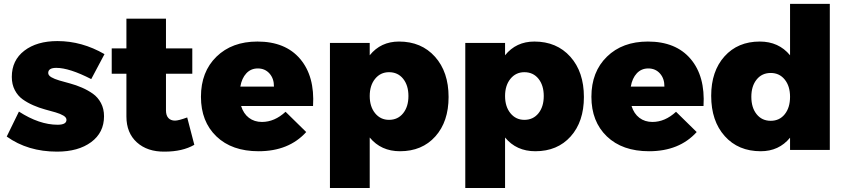

<svg xmlns="http://www.w3.org/2000/svg" viewBox="-20 -762 4304 976"><path d="M443.8 -359.9Q332.5 -417 266.1 -417Q225.1 -417 225.1 -391.1Q225.1 -378.9 240.7 -369.6Q256.3 -360.4 281.5 -353Q306.6 -345.7 336.7 -337.6Q366.7 -329.6 397 -316.4Q427.2 -303.2 452.4 -285.4Q477.5 -267.6 493.2 -238.3Q508.8 -209 508.8 -170.9Q508.8 -87.9 443.4 -39.6Q377.9 8.8 270 8.8Q121.1 8.8 14.2 -67.9L76.2 -194.8Q179.7 -127.9 272.9 -127.9Q317.9 -127.9 317.9 -152.8Q317.9 -165 302.5 -174.3Q287.1 -183.6 262.7 -190.7Q238.3 -197.8 208.5 -205.8Q178.7 -213.9 149.2 -226.8Q119.6 -239.7 95.2 -257.1Q70.8 -274.4 55.4 -303.7Q40 -333 40 -371.1Q40 -455.6 103.8 -504.4Q167.5 -553.2 272 -553.2Q396.5 -553.2 511.2 -486.8Z M931.6 -165 967.8 -25.9Q907.7 8.8 816.9 8.8Q729 9.8 675.8 -38.3Q622.6 -86.4 622.6 -169.9V-387.2H547.9V-516.1H622.6V-667H823.7V-516.1H957.5V-387.2H823.7V-201.2Q823.7 -175.3 835.9 -162.1Q848.1 -148.9 869.6 -148.9Q887.7 -148.9 931.6 -165Z M1288.6 -550.8Q1430.7 -550.8 1505.6 -462.6Q1580.6 -374.5 1571.3 -223.1H1205.6Q1217.8 -184.1 1245.4 -163.1Q1272.9 -142.1 1311.5 -142.1Q1375.5 -142.1 1431.6 -193.8L1536.6 -90.8Q1448.2 6.8 1294.4 6.8Q1158.7 6.8 1080.1 -68.6Q1001.5 -144 1001.5 -270Q1001.5 -397 1080.3 -473.9Q1159.2 -550.8 1288.6 -550.8ZM1372.6 -321.8Q1373 -362.3 1350.1 -388.2Q1327.1 -414.1 1290.5 -414.1Q1255.4 -414.1 1232.2 -389.2Q1209 -364.3 1201.7 -321.8Z M2008.3 -550.8Q2122.1 -550.8 2191.2 -473.6Q2260.3 -396.5 2260.3 -269Q2260.3 -143.6 2192.9 -68.4Q2125.5 6.8 2013.2 6.8Q1917 6.8 1859.4 -63V193.8H1657.2V-543.9H1859.4V-481Q1915.5 -550.8 2008.3 -550.8ZM1957.5 -152.8Q2002.4 -152.8 2029.3 -186.3Q2056.2 -219.7 2056.2 -273.9Q2056.2 -328.1 2029.3 -361.6Q2002.4 -395 1957.5 -395Q1914.1 -395 1886.7 -361.3Q1859.4 -327.6 1859.4 -273.9Q1859.4 -220.2 1886.7 -186.5Q1914.1 -152.8 1957.5 -152.8Z M2696.3 -550.8Q2810.1 -550.8 2879.2 -473.6Q2948.2 -396.5 2948.2 -269Q2948.2 -143.6 2880.9 -68.4Q2813.5 6.8 2701.2 6.8Q2605 6.8 2547.4 -63V193.8H2345.2V-543.9H2547.4V-481Q2603.5 -550.8 2696.3 -550.8ZM2645.5 -152.8Q2690.4 -152.8 2717.3 -186.3Q2744.1 -219.7 2744.1 -273.9Q2744.1 -328.1 2717.3 -361.6Q2690.4 -395 2645.5 -395Q2602.1 -395 2574.7 -361.3Q2547.4 -327.6 2547.4 -273.9Q2547.4 -220.2 2574.7 -186.5Q2602.1 -152.8 2645.5 -152.8Z M3273.4 -550.8Q3415.5 -550.8 3490.5 -462.6Q3565.4 -374.5 3556.2 -223.1H3190.4Q3202.6 -184.1 3230.2 -163.1Q3257.8 -142.1 3296.4 -142.1Q3360.4 -142.1 3416.5 -193.8L3521.5 -90.8Q3433.1 6.8 3279.3 6.8Q3143.6 6.8 3064.9 -68.6Q2986.3 -144 2986.3 -270Q2986.3 -397 3065.2 -473.9Q3144 -550.8 3273.4 -550.8ZM3357.4 -321.8Q3357.9 -362.3 3335 -388.2Q3312 -414.1 3275.4 -414.1Q3240.2 -414.1 3217 -389.2Q3193.8 -364.3 3186.5 -321.8Z M3996.1 -742.2H4198.2V0H3996.1V-62Q3939.5 6.8 3847.2 6.8Q3732.9 6.8 3664.1 -70.1Q3595.2 -147 3595.2 -274.9Q3595.2 -399.9 3662.8 -475.3Q3730.5 -550.8 3842.3 -550.8Q3938.5 -550.8 3996.1 -481ZM3897.9 -147.9Q3942.4 -147.9 3969.2 -181.4Q3996.1 -214.8 3996.1 -270Q3996.1 -324.2 3969 -357.7Q3941.9 -391.1 3897.9 -391.1Q3853 -391.1 3826.2 -357.7Q3799.3 -324.2 3799.3 -270Q3799.3 -214.8 3826.2 -181.4Q3853 -147.9 3897.9 -147.9Z"/></svg>

Font: Montserrat arm ExtraBold
Style: Regular
Weight: 800
Designer: Julieta Ulanovsky
Foundry: Julieta Ulanovsky
Version: Version 6.000;PS 006.000;hotconv 1.0.88;makeotf.lib2.5.64775